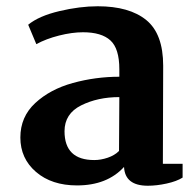

<svg xmlns="http://www.w3.org/2000/svg" viewBox="-20 -579 619 613"><path d="M501 -369 500 -56H563V-12Q544 0 512 7Q480 14 452 14Q379 14 376 -46Q322 13 226 13Q145 13 95 -30Q45 -73 45 -140Q45 -206 92.5 -250Q140 -294 212.5 -314Q285 -334 361 -334V-358Q361 -424 332.5 -450Q304 -476 245 -476Q210 -476 168.5 -465.5Q127 -455 96 -438L70 -500Q104 -528 169.5 -543.5Q235 -559 292 -559Q393 -559 447 -515Q501 -471 501 -369ZM186 -160Q186 -68 281 -68Q302 -68 324 -75.5Q346 -83 360 -97L361 -269Q292 -269 239 -242.5Q186 -216 186 -160Z"/></svg>

Font: Martel ExtraBold
Style: Regular
Weight: 800
Designer: Dan Reynolds
Foundry: Dan Reynolds
Version: Version 1.001; ttfautohint (v1.1) -l 5 -r 5 -G 72 -x 0 -D la